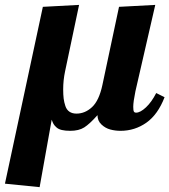

<svg xmlns="http://www.w3.org/2000/svg" viewBox="-28 -522 692 784"><path d="M147 -494.1 294.9 -502 237.8 -231Q230 -194.3 230 -157.2Q230 -135.3 231.9 -119.6Q233.9 -104 239 -88.9Q244.1 -73.7 255.6 -65.9Q267.1 -58.1 284.2 -58.1Q319.3 -58.1 347.9 -84.7Q376.5 -111.3 390.1 -174.8L458 -494.1L606 -502L524.9 -148.9Q516.1 -106 516.1 -85.9Q516.1 -71.3 518.6 -66.7Q521 -62 527.8 -62Q544.9 -62 568.1 -83.7Q591.3 -105.5 609.9 -142.1L644 -125Q616.7 -54.2 569.6 -21Q522.5 12.2 463.9 12.2Q442.4 12.2 422.4 6.8Q402.3 1.5 386.2 -13.7Q370.1 -28.8 370.1 -51.8Q337.9 -15.6 315.9 -1.7Q293.9 12.2 258.8 12.2Q238.3 12.2 224.4 8.8Q210.4 5.4 202.4 -2Q194.3 -9.3 190.7 -15.6Q187 -22 183.1 -33.2L133.8 242.2L-7.8 228Z"/></svg>

Font: Linguistics Pro
Style: Bold Italic
Weight: 700
Italic angle: -12°
Designer: Stefan Peev, Context Ltd
Foundry: Stefan Peev, Context Ltd
Version: Version 001.000